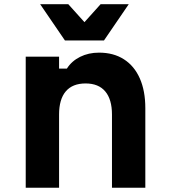

<svg xmlns="http://www.w3.org/2000/svg" viewBox="-20 -878 790 898"><path d="M100.3 -613.1H256.3V-557.3H292.9Q315.2 -592.5 354.6 -612.1Q393.9 -631.8 443.2 -631.8Q510.9 -631.8 559.4 -600.8Q608 -569.8 633.9 -511.4Q659.7 -452.9 659.7 -372.1V0H503.7V-342.1Q503.7 -413.2 472.3 -450.4Q440.9 -487.7 380.3 -487.7Q319.2 -487.7 287.7 -450.7Q256.3 -413.8 256.3 -342.1V0H100.3ZM466.3 -688.7H283.7L167.8 -858.4H299.4L421.8 -722.3H328.2L450.6 -858.4H582.2Z"/></svg>

Font: Martian Mono VF sWd Rg
Style: Regular
Weight: 400
Width: 6
Monospace: yes
Designer: Roman Shamin
Foundry: Evil Martians
Version: Version 1.100